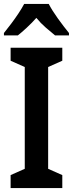

<svg xmlns="http://www.w3.org/2000/svg" viewBox="-24 -957 371 977"><path d="M293 0H30V-66L102 -98V-616L30 -648V-714H293V-648L221 -616V-98L293 -66ZM224 -937Q241 -904 270.5 -863Q300 -822 327 -789V-777H256Q235 -794 209 -816.5Q183 -839 161 -866Q137 -839 111.5 -815.5Q86 -792 67 -777H-4V-789Q13 -810 33 -836.5Q53 -863 70.5 -889.5Q88 -916 99 -937Z"/></svg>

Font: Noto Sans Kannada Condensed SemiBold
Style: Regular
Weight: 600
Width: 3
Designer: Jelle Bosma - Monotype Design Team
Foundry: Monotype Imaging Inc.
Version: Version 2.005; ttfautohint (v1.8.4.7-5d5b)